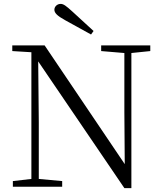

<svg xmlns="http://www.w3.org/2000/svg" viewBox="-20 -958 832 985"><path d="M460 -799C423 -833 385 -868 351 -899C319 -928 306 -938 291 -938C273 -938 259 -924 259 -908C259 -892 273 -877 313 -855C356 -831 401 -806 447 -781ZM618 7H654V-686L751 -696V-725H499V-696L618 -686V-383L620 -116L209 -725H43V-696L141 -690V-40L46 -29V0H299V-29L179 -40V-332L176 -643Z"/></svg>

Font: Noto Serif CJK KR Light
Style: Regular
Weight: 300
Designer: Ryoko NISHIZUKA 西塚涼子 (kana & ideographs); Frank Grießhammer (Latin, Greek & Cyrillic); Wenlong ZHANG 张文龙 (bopomofo); San
Foundry: Adobe
Version: Version 2.001;hotconv 1.1.0;makeotfexe 2.6.0